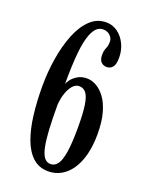

<svg xmlns="http://www.w3.org/2000/svg" viewBox="-137 -783 675 868"><g transform="rotate(20 200.5 -349.5)"><path d="M204 12Q160 12 130 -15Q100 -42 82 -90Q64 -138 56 -202.5Q48 -267 48 -342Q48 -408.5 58.5 -474Q69 -539.5 90.2 -593.2Q111.5 -647 144.5 -679Q177.5 -711 222 -711Q253 -711 277.5 -693Q302 -675 316.2 -645.2Q330.5 -615.5 330.5 -580Q330.5 -547 319.2 -534.2Q308 -521.5 291.5 -521.5Q275 -521.5 264.2 -532.5Q253.5 -543.5 253.5 -567Q253.5 -583 256.8 -591.8Q260 -600.5 263.2 -609Q266.5 -617.5 266.5 -632.5Q266.5 -644.5 260.5 -654.2Q254.5 -664 244 -670Q233.5 -676 219 -676Q198 -676 184 -659.2Q170 -642.5 161.2 -613.2Q152.5 -584 148.2 -546.2Q144 -508.5 142.5 -467Q141 -425.5 141 -384Q142 -391 152 -405Q162 -419 181 -431Q200 -443 227 -443Q249 -443 271.8 -430.5Q294.5 -418 314 -391.8Q333.5 -365.5 345.2 -323.5Q357 -281.5 357 -222.5Q357 -167 345.8 -123.2Q334.5 -79.5 314 -49.5Q293.5 -19.5 265.5 -3.8Q237.5 12 204 12ZM203 -22.5Q222.5 -22.5 236 -40.2Q249.5 -58 256.5 -101.2Q263.5 -144.5 263.5 -221.5Q263.5 -289 257.5 -327.5Q251.5 -366 238.8 -382Q226 -398 205.5 -398Q188.5 -398 175 -383Q161.5 -368 152.8 -343Q144 -318 141.5 -286.5Q141.5 -217.5 144.2 -167.5Q147 -117.5 153.8 -85.2Q160.5 -53 172.5 -37.8Q184.5 -22.5 203 -22.5Z"/></g></svg>

Font: Imbue Thin 10pt Medium
Style: Regular
Weight: 500
Version: Version 1.102